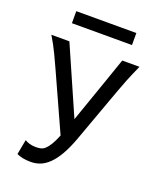

<svg xmlns="http://www.w3.org/2000/svg" viewBox="-162 -989 915 1100"><g transform="rotate(20 295.5 -438.5)"><path d="M559.1 -712.9Q533.7 -656.2 517.1 -615Q500.5 -573.7 488.3 -539.6L367.2 -206.1Q343.8 -142.1 319.3 -100.1Q294.9 -58.1 268.8 -33.2Q242.7 -8.3 215.6 2Q188.5 12.2 160.2 12.2Q132.3 12.2 110.6 7.8Q88.9 3.4 73.2 -4.4L90.3 -95.2Q103 -87.4 119.6 -82.5Q136.2 -77.6 158.2 -77.6Q174.3 -77.6 187.7 -80.6Q201.2 -83.5 213.9 -95Q226.6 -106.4 240 -128.4Q253.4 -150.4 269 -188.5L109.9 -539.6Q95.2 -572.3 73.5 -617.9Q51.8 -663.6 22 -712.9H131.8L311.5 -303.7Q320.3 -329.1 331.3 -360.4Q342.3 -391.6 354 -425.3Q365.7 -459 377.7 -493.2Q389.6 -527.3 400.9 -559.6Q427.2 -634.3 454.1 -712.9ZM109.9 -888.7H476.1V-815.4H109.9Z"/></g></svg>

Font: Andika Compact
Style: Regular
Weight: 400
Designer: Victor Gaultney, Annie Olsen, Julie Remington, Don Collingsworth, Eric Hays, Becca Hirsbrunner
Foundry: SIL International
Version: Version 5.000 ; LnSpcTght